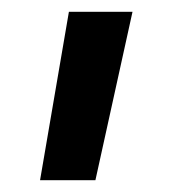

<svg xmlns="http://www.w3.org/2000/svg" viewBox="-20 -777 292 326"><path d="M142 -471H48L97 -757H205Z"/></svg>

Font: Asta Sans
Style: Bold
Weight: 700
Designer: 42dot
Version: Version 1.000